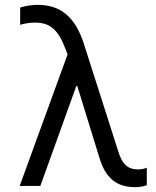

<svg xmlns="http://www.w3.org/2000/svg" viewBox="-20 -765 640 790"><path d="M61 0H146L294 -411H298L389 -116C414 -33 459 5 535 5C553 5 567 3 584 -3V-75C573 -70 561 -68 548 -68C506 -68 483 -89 467 -141L325 -585C289 -697 228 -745 135 -745C112 -745 90 -742 63 -734V-663C84 -669 104 -672 124 -672C186 -672 220 -643 250 -562L258 -541Z"/></svg>

Font: CommitMono
Style: 400Regular
Weight: 400
Monospace: yes
Designer: Eigil Nikolajsen
Foundry: Eigil Nikolajsen
Version: Version 1.143